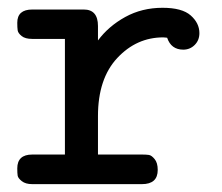

<svg xmlns="http://www.w3.org/2000/svg" viewBox="-20 -468 565 488"><path d="M23.9 -40Q23.9 -75.2 62 -75.2H145V-369.1H62Q43.9 -369.1 34.9 -376.5Q25.9 -383.8 24.9 -390.9Q23.9 -397.9 23.9 -410.2Q23.9 -443.8 62 -443.8Q62.5 -443.8 63 -443.8H192.9Q229 -443.8 229 -401.9V-365.2Q255.9 -401.4 298.3 -424.8Q340.8 -448.2 393.1 -448.2Q442.9 -448.2 464.8 -428.7Q486.8 -409.2 486.8 -383.8Q486.8 -365.7 474.9 -353.8Q462.9 -341.8 445.8 -341.8Q415 -341.8 404.8 -372.1Q403.8 -372.1 399.9 -372.6Q396 -373 395 -373Q327.1 -373 278.1 -320.6Q229 -268.1 229 -172.9V-75.2H341.8Q351.6 -75.2 358.4 -74.2Q365.2 -73.2 373 -63.7Q380.9 -54.2 380.9 -36.1Q380.9 0 340.8 0H62Q44.9 0 35.4 -7.6Q25.9 -15.1 24.9 -21.5Q23.9 -27.8 23.9 -40Z"/></svg>

Font: CMU Typewriter Text
Style: Bold
Weight: 700
Version: Version 0.7.0